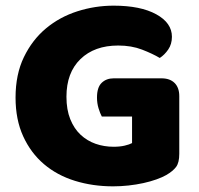

<svg xmlns="http://www.w3.org/2000/svg" viewBox="-20 -643 704 679"><path d="M614 -99Q614 -68 603 -53Q592 -38 568 -24Q554 -16 533 -8.5Q512 -1 487 4.5Q462 10 434.5 13Q407 16 380 16Q308 16 245 -3.5Q182 -23 135.5 -62.5Q89 -102 62 -161Q35 -220 35 -298Q35 -380 64.5 -441Q94 -502 142.5 -542.5Q191 -583 253.5 -603Q316 -623 382 -623Q477 -623 532.5 -592.5Q588 -562 588 -513Q588 -487 575 -468Q562 -449 545 -438Q520 -453 482.5 -467.5Q445 -482 398 -482Q314 -482 264.5 -434Q215 -386 215 -301Q215 -255 228.5 -221.5Q242 -188 265 -166.5Q288 -145 318 -134.5Q348 -124 382 -124Q404 -124 421 -128Q438 -132 447 -137V-231H340Q334 -242 328.5 -260Q323 -278 323 -298Q323 -334 339.5 -350Q356 -366 382 -366H551Q581 -366 597.5 -349.5Q614 -333 614 -303Z"/></svg>

Font: Baloo Cyrillic
Style: Regular
Weight: 400
Designer: Ek Type, Denis Ignatov
Foundry: Ek Type
Version: Version 1.50 July 26, 2019